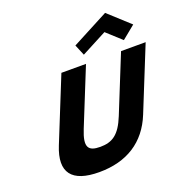

<svg xmlns="http://www.w3.org/2000/svg" viewBox="-193 -1327 1463 1517"><g transform="rotate(-20 539.0 -568.5)"><path d="M547.4 -990 585.4 -899 799 -1011 922 -899 1033.6 -990 855.9 -1152ZM871.2 -825H1078L863.1 -293C780.7 -89 615.4 15 384.4 15C153.4 15 72.3 -89 154.7 -293L369.6 -825H576.4L383.7 -348C327.9 -210 358 -170 459.2 -170C560.4 -170 622.7 -210 678.5 -348Z"/></g></svg>

Font: Hussar
Style: BdWideOblFour
Weight: 700
Foundry: Cannot Into Space Fonts
Version: Version 2.00